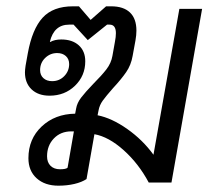

<svg xmlns="http://www.w3.org/2000/svg" viewBox="-20 -578 687 608"><path d="M70 -77Q70 -138 112 -177.5Q154 -217 218 -218L221 -234Q224 -252 237 -269Q250 -286 275 -312Q302 -339 317 -358.5Q332 -378 336 -401L344 -446Q347 -461 347 -473Q347 -500 327 -500H319L258 -451L213 -500H199Q151 -500 138 -446L139 -445Q153 -453 174 -453Q209 -453 229.5 -434.5Q250 -416 250 -384Q250 -338 217.5 -306.5Q185 -275 137 -275Q101 -275 80 -295Q59 -315 59 -349Q59 -356 61 -370L68 -409Q82 -486 115 -522Q148 -558 211 -558H230L267 -515L316 -558H332Q371 -558 391.5 -538.5Q412 -519 412 -481Q412 -467 409 -450L400 -401Q395 -372 379.5 -349.5Q364 -327 338 -299Q316 -274 305.5 -259.5Q295 -245 292 -228L289 -213Q334 -204 383 -169.5Q432 -135 466 -88L548 -550H620L523 0H451Q419 -60 371.5 -102.5Q324 -145 279 -153L254 -11Q239 -1 215.5 4.5Q192 10 165 10Q122 10 96 -13.5Q70 -37 70 -77ZM199 -375Q199 -391 188.5 -400.5Q178 -410 161 -410Q139 -410 123 -394.5Q107 -379 107 -356Q107 -340 117.5 -330.5Q128 -321 145 -321Q168 -321 183.5 -337Q199 -353 199 -375ZM194 -47 214 -162H206Q172 -162 150.5 -139.5Q129 -117 129 -83Q129 -64 140 -53Q151 -42 170 -42Q189 -42 194 -47Z"/></svg>

Font: Bai Jamjuree
Style: Italic
Weight: 400
Italic angle: -10°
Version: Version 1.000; ttfautohint (v1.6)